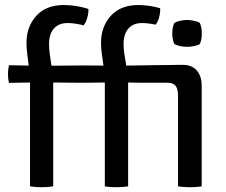

<svg xmlns="http://www.w3.org/2000/svg" viewBox="-20 -760 921 783"><path d="M802.5 0Q781 3.5 754.5 3.5Q727.5 3.5 706 0V-370.5Q706 -396.5 696.5 -409.5Q687 -422.5 663 -422.5H575.5Q557.5 -422.5 539 -422.8Q520.5 -423 502.5 -423.5V0Q479 3.5 455 3.5Q444 3.5 431.8 2.8Q419.5 2 407.5 0V-423.5L332 -422.5H309.5L197 -423.5V0Q174 3.5 149.5 3.5Q138.5 3.5 126.5 2.8Q114.5 2 102.5 0V-423.5L16.5 -422Q12.5 -440 12.5 -458Q12.5 -475 16.5 -494L97 -492.5Q94 -517.5 91 -541Q88 -564.5 88 -585.5Q88 -651 127.8 -695.2Q167.5 -739.5 240.5 -739.5Q267.5 -739.5 294.5 -734.8Q321.5 -730 340.5 -723.5Q341.5 -707 335.8 -687.2Q330 -667.5 321 -656.5Q306.5 -660.5 289.8 -663.2Q273 -666 255 -666Q220 -666 200 -643.8Q180 -621.5 180 -580Q180 -559.5 183.2 -537.5Q186.5 -515.5 190 -492L309.5 -493H332L402 -492.5Q398.5 -517 395.2 -540.8Q392 -564.5 392 -585.5Q392 -651 431.8 -695.2Q471.5 -739.5 544 -739.5Q566.5 -739.5 590.8 -735.8Q615 -732 633 -726.5Q634.5 -711 629.2 -690.5Q624 -670 614.5 -659.5Q583.5 -666 558.5 -666Q523.5 -666 503.8 -643.8Q484 -621.5 484 -580Q484 -559.5 487.5 -537.5Q491 -515.5 495 -492.5Q550 -493.5 604.8 -494.2Q659.5 -495 714 -495.5H726.5Q762.5 -495.5 782.5 -472.5Q802.5 -449.5 802.5 -411ZM682.5 -623.5Q682.5 -648.5 691 -666.5Q699.5 -672 714.2 -675.2Q729 -678.5 743 -678.5Q755.5 -678.5 771.5 -675.2Q787.5 -672 795 -666.5Q803 -648.5 803 -623.5Q803 -599 795 -580.5Q788 -575.5 771.8 -572.2Q755.5 -569 743 -569Q729 -569 714 -572.2Q699 -575.5 691 -580.5Q682.5 -599 682.5 -623.5Z"/></svg>

Font: Signika Negative SC
Style: Regular
Weight: 400
Designer: Anna Giedryś
Foundry: Anna Giedryś
Version: Version 2.000; ttfautohint (v1.8.3) -l 8 -r 50 -G 200 -x 9 -